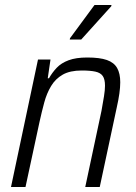

<svg xmlns="http://www.w3.org/2000/svg" viewBox="-20 -748 545 768"><path d="M24 0 132 -510H182L171 -435H176Q189 -458 207 -477Q225 -496 254.5 -507Q284 -518 329 -518Q379 -518 407.5 -508Q436 -498 448.5 -476Q461 -454 461 -419Q461 -399 457.5 -374Q454 -349 447 -318L379 0H321L386 -305Q392 -338 396 -363Q400 -388 400 -405Q400 -431 391 -444Q382 -457 361.5 -461.5Q341 -466 307 -466Q260 -466 231 -449.5Q202 -433 184.5 -404Q167 -375 157 -338Q147 -301 138 -260L82 0ZM259 -590 260 -595 358 -728H426L425 -723L305 -590Z"/></svg>

Font: Saira SemiCondensed Light
Style: Italic
Weight: 300
Width: 4
Italic angle: -12°
Designer: Hector Gatti with collaboration of the Omnibus-Type team
Foundry: Omnibus-Type
Version: Version 1.101